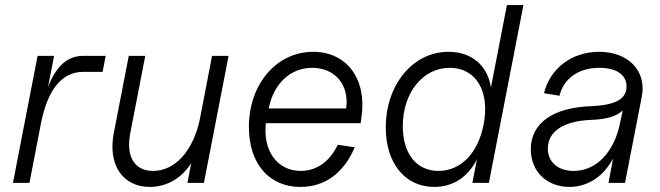

<svg xmlns="http://www.w3.org/2000/svg" viewBox="-20 -720 2599 756"><path d="M31 0H96L141 -233C167 -367 224 -437 307 -437H384L396 -500H307C246 -500 201 -460 169 -377L193 -500H128Z M570 16C638 16 697 -20 733 -78L718 0H783L880 -500H815L766 -246C739 -125 669 -47 583 -47C509 -47 475 -104 493 -196L552 -500H487L428 -196C404 -71 463 16 570 16Z M1163 16C1259 16 1333 -38 1377 -140L1310 -150C1278 -83 1226 -47 1164 -47C1072 -47 1014 -127 1027 -235H1400L1403 -257C1426 -408 1346 -516 1213 -516C1069 -516 960 -389 960 -220C960 -76 1039 16 1163 16ZM1343 -293H1038C1057 -391 1124 -453 1209 -453C1299 -453 1356 -386 1343 -293Z M1690 16C1764 16 1823 -23 1858 -93L1840 0H1905L2041 -700H1976L1913 -375C1901 -460 1839 -516 1746 -516C1606 -516 1499 -387 1499 -218C1499 -77 1575 16 1690 16ZM1706 -47C1620 -47 1566 -115 1566 -223C1566 -355 1645 -453 1751 -453C1855 -453 1910 -359 1884 -229C1862 -116 1794 -47 1706 -47Z M2222 16C2295 16 2357 -26 2394 -96L2376 0H2441L2507 -339C2527 -440 2455 -516 2339 -516C2232 -516 2146 -451 2122 -353L2183 -343C2200 -412 2259 -453 2340 -453C2406 -453 2447 -426 2447 -380C2448 -331 2404 -306 2309 -302C2157 -297 2070 -235 2070 -132C2070 -45 2133 16 2222 16ZM2239 -47C2177 -47 2137 -82 2137 -135C2137 -203 2200 -244 2309 -248C2367 -250 2408 -262 2432 -285L2422 -238C2399 -121 2328 -47 2239 -47Z"/></svg>

Font: Uncut Sans Book Italic
Style: Regular
Weight: 350
Italic angle: -11°
Designer: Kasper Nordkvist
Foundry: UNCUT.wtf
Version: Version 1.304;Glyphs 3.2 (3246)